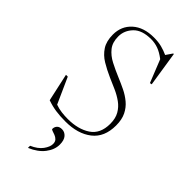

<svg xmlns="http://www.w3.org/2000/svg" viewBox="-294 -757 1085 1085"><g transform="rotate(45 248.5 -214.0)"><path d="M446.5 -177Q446.5 -83.5 386.5 -36.8Q326.5 10 228 10Q184 10 149.8 5Q115.5 0 80 -12.5L43.5 -179H58L127.5 -24.5Q152.5 -15.5 177.5 -12.5Q202.5 -9.5 227 -9.5Q309.5 -9.5 363 -45Q416.5 -80.5 416.5 -160Q416.5 -203 399.8 -232.2Q383 -261.5 355.5 -281.2Q328 -301 295.2 -315.5Q262.5 -330 230 -344Q187 -363 150.5 -385Q114 -407 92 -440.8Q70 -474.5 70 -527.5Q70 -595 117.2 -637.5Q164.5 -680 246 -680Q281.5 -680 308.5 -673Q335.5 -666 360.5 -654.5L387 -693H391.5L424 -483.5L412 -481.5L357.5 -618Q325.5 -642.5 298.2 -652.2Q271 -662 241.5 -662Q169 -662 134 -625.5Q99 -589 99 -541.5Q99 -494 122.5 -464.5Q146 -435 183.8 -415.5Q221.5 -396 264.5 -378Q297 -364.5 329 -349Q361 -333.5 387.8 -311.2Q414.5 -289 430.5 -256.5Q446.5 -224 446.5 -177ZM183.5 248Q227 229 247.8 200.5Q268.5 172 268.5 149Q268.5 131 259 121.2Q249.5 111.5 236.8 106.8Q224 102 214.5 99Q205 96 205 91.5Q205 75.5 215 64.8Q225 54 245 54Q267 54 282.5 71.5Q298 89 298 124.5Q298 165 268.8 203.2Q239.5 241.5 183.5 265Z"/></g></svg>

Font: Newsreader Text ExtraLight
Style: Regular
Weight: 275
Designer: Hugues Gentile
Foundry: Production Type
Version: Version 1.001